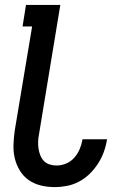

<svg xmlns="http://www.w3.org/2000/svg" viewBox="-20 -755 540 783"><path d="M203 8Q174 8 147 1.5Q120 -5 98 -20Q76 -35 61.5 -58.5Q47 -82 40.5 -108.5Q34 -135 35 -164Q36 -193 40 -222L111 -647H72L86 -735H226L139 -207Q136 -192 135.5 -177.5Q135 -163 137 -149Q139 -135 144.5 -121.5Q150 -108 159 -98.5Q168 -89 182 -84.5Q196 -80 211 -80Q230 -80 249.5 -88Q269 -96 283 -112Q297 -128 305 -147Q313 -166 316 -185L317 -187H417L416 -184Q412 -159 403 -134.5Q394 -110 379.5 -87.5Q365 -65 345.5 -46Q326 -27 302.5 -14.5Q279 -2 253.5 3Q228 8 203 8Z"/></svg>

Font: Iosevka Semibold Oblique
Style: Regular
Weight: 600
Italic angle: -9°
Monospace: yes
Designer: Belleve Invis
Foundry: Belleve Invis
Version: Version 32.5.0; ttfautohint (v1.8.4)